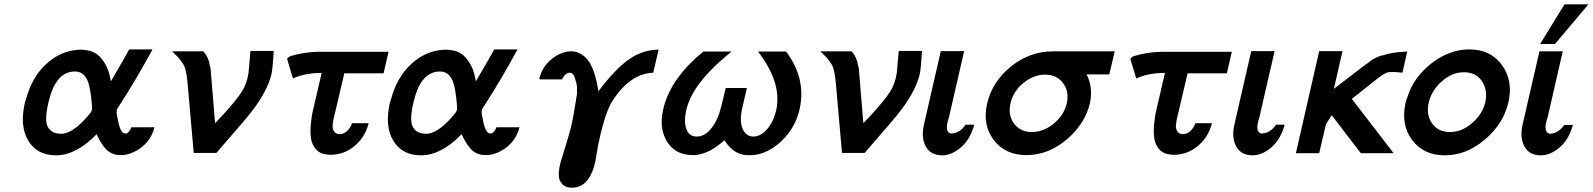

<svg xmlns="http://www.w3.org/2000/svg" viewBox="-20 -710 7383 890"><path d="M96 -237 102 -255Q129 -353 194 -413Q259 -473 340 -479Q360 -481 373 -478Q418 -475 446.5 -443Q475 -411 486 -369L494 -333Q567 -458 579 -481H687Q645 -404 611.5 -347.5Q578 -291 551.5 -249.5Q525 -208 524 -206Q516 -193 526 -158Q537 -91 561 -91Q571 -91 579 -101.5Q587 -112 589 -120H696Q682 -65 640 -30.5Q598 4 549 9Q531 9 522 8Q505 5 491 -3Q477 -11 466.5 -24Q456 -37 449.5 -47Q443 -57 436 -71.5Q429 -86 428 -88Q333 10 239 10Q152 10 111 -58Q70 -126 96 -237ZM205 -237Q203 -227 202 -223Q185 -146 204 -118Q219 -94 250 -91Q256 -90 270 -90Q328 -97 400 -188Q404 -194 406 -200Q407 -204 406 -225Q400 -296 389 -328Q373 -373 337 -378Q327 -379 315 -378Q235 -368 205 -237Z M778 -472H923Q948 -443 952 -408Q954 -402 954 -401L956 -393Q957 -387 977 -139Q978 -140 1014 -178Q1076 -246 1100.5 -284.5Q1125 -323 1132 -372Q1137 -429 1141 -474H1249Q1244 -395 1239 -369Q1219 -280 1129 -171Q1107 -144 1051.5 -80.5Q996 -17 983 -1H878L849 -330Q845 -366 843 -372L838 -394Q834 -405 829 -413L817 -430Q813 -438 800 -450Z M1311 -436Q1314 -445 1327 -450Q1386 -468 1453 -470H1781L1758 -370H1576L1533 -187Q1533 -185 1529 -171Q1528 -166 1526.5 -160Q1525 -154 1525 -153Q1523 -143 1523 -138Q1519 -117 1527.5 -102.5Q1536 -88 1555 -88Q1572 -88 1588.5 -102.5Q1605 -117 1612 -139H1689Q1673 -78 1631 -40Q1589 -2 1541 5Q1512 10 1488 5Q1442 -2 1425 -53Q1413 -96 1426 -175V-174Q1426 -177 1427.5 -184Q1429 -191 1430 -195L1471 -372Q1393 -372 1338 -346Z M1788 -237 1794 -255Q1821 -353 1886 -413Q1951 -473 2032 -479Q2052 -481 2065 -478Q2110 -475 2138.5 -443Q2167 -411 2178 -369L2186 -333Q2259 -458 2271 -481H2379Q2337 -404 2303.5 -347.5Q2270 -291 2243.5 -249.5Q2217 -208 2216 -206Q2208 -193 2218 -158Q2229 -91 2253 -91Q2263 -91 2271 -101.5Q2279 -112 2281 -120H2388Q2374 -65 2332 -30.5Q2290 4 2241 9Q2223 9 2214 8Q2197 5 2183 -3Q2169 -11 2158.5 -24Q2148 -37 2141.5 -47Q2135 -57 2128 -71.5Q2121 -86 2120 -88Q2025 10 1931 10Q1844 10 1803 -58Q1762 -126 1788 -237ZM1897 -237Q1895 -227 1894 -223Q1877 -146 1896 -118Q1911 -94 1942 -91Q1948 -90 1962 -90Q2020 -97 2092 -188Q2096 -194 2098 -200Q2099 -204 2098 -225Q2092 -296 2081 -328Q2065 -373 2029 -378Q2019 -379 2007 -378Q1927 -368 1897 -237Z M2484 -342Q2481 -343 2480 -346Q2492 -394 2525.5 -426Q2559 -458 2600 -469Q2648 -480 2681 -454Q2733 -422 2754 -287Q2830 -388 2893.5 -433.5Q2957 -479 3033 -480L3008 -373Q2896 -369 2812 -231Q2803 -213 2795.5 -194Q2788 -175 2783.5 -160.5Q2779 -146 2773.5 -126Q2768 -106 2765.5 -95.5Q2763 -85 2758.5 -63.5Q2754 -42 2752 -35L2742 26Q2717 160 2631 160Q2595 160 2579 134Q2561 108 2580 37Q2588 11 2599 -24.5Q2610 -60 2618.5 -89.5Q2627 -119 2636 -163Q2640 -184 2646 -222Q2652 -260 2655 -277V-276Q2654 -286 2654.5 -293.5Q2655 -301 2654.5 -308.5Q2654 -316 2653 -320Q2652 -322 2649 -334Q2646 -346 2643.5 -353Q2641 -360 2635 -366.5Q2629 -373 2621 -373Q2611 -373 2601 -364.5Q2591 -356 2586 -342Z M3054 -202Q3056 -212 3058 -219Q3095 -352 3240 -471H3371L3334 -440Q3187 -314 3161 -199Q3149 -145 3162 -111Q3174 -77 3210 -77Q3247 -77 3277.5 -115.5Q3308 -154 3323 -215L3344 -302H3442L3422 -215Q3407 -153 3421 -116Q3437 -77 3472 -77Q3506 -77 3536 -111.5Q3566 -146 3578 -199Q3603 -313 3516 -440L3494 -471H3624Q3719 -344 3686 -202Q3667 -119 3604.5 -58Q3542 3 3468 9Q3453 10 3440 9Q3380 6 3338 -60Q3270 2 3203 9Q3182 9 3173 8Q3102 1 3068.5 -59.5Q3035 -120 3054 -202Z M3783 -472H3928Q3953 -443 3957 -408Q3959 -402 3959 -401L3961 -393Q3962 -387 3982 -139Q3983 -140 4019 -178Q4081 -246 4105.5 -284.5Q4130 -323 4137 -372Q4142 -429 4146 -474H4254Q4249 -395 4244 -369Q4224 -280 4134 -171Q4112 -144 4056.5 -80.5Q4001 -17 3988 -1H3883L3854 -330Q3850 -366 3848 -372L3843 -394Q3839 -405 3834 -413L3822 -430Q3818 -438 3805 -450Z M4263 -133 4341 -473H4449V-472L4378 -163Q4377 -162 4377 -161Q4376 -159 4376 -158L4372 -142Q4362 -98 4387 -91Q4428 -91 4456 -132H4496Q4478 -65 4435 -27.5Q4392 10 4347 10Q4294 10 4271.5 -31Q4249 -72 4263 -133Z M4556 -231Q4580 -332 4666.5 -402Q4753 -472 4862 -472H5147L5122 -365H5017Q5048 -304 5032 -231Q5009 -134 4923.5 -62.5Q4838 9 4738 9Q4640 9 4586.5 -61Q4533 -131 4556 -231ZM4664 -231Q4662 -223 4662 -220Q4654 -170 4683 -134Q4712 -98 4763 -98Q4817 -98 4864.5 -137Q4912 -176 4925 -231Q4937 -285 4908 -324.5Q4879 -364 4825 -364Q4771 -364 4723.5 -325Q4676 -286 4664 -231Z M5220 -436Q5223 -445 5236 -450Q5295 -468 5362 -470H5690L5667 -370H5485L5442 -187Q5442 -185 5438 -171Q5437 -166 5435.5 -160Q5434 -154 5434 -153Q5432 -143 5432 -138Q5428 -117 5436.5 -102.5Q5445 -88 5464 -88Q5481 -88 5497.5 -102.5Q5514 -117 5521 -139H5598Q5582 -78 5540 -40Q5498 -2 5450 5Q5421 10 5397 5Q5351 -2 5334 -53Q5322 -96 5335 -175V-174Q5335 -177 5336.5 -184Q5338 -191 5339 -195L5380 -372Q5302 -372 5247 -346Z M5702 -133 5780 -473H5888V-472L5817 -163Q5816 -162 5816 -161Q5815 -159 5815 -158L5811 -142Q5801 -98 5826 -91Q5867 -91 5895 -132H5935Q5917 -65 5874 -27.5Q5831 10 5786 10Q5733 10 5710.5 -31Q5688 -72 5702 -133Z M5987 0 6095 -473H6203L6163 -298Q6321 -420 6342 -434Q6374 -453 6394 -454Q6428 -468 6503 -471L6481 -373Q6428 -379 6410 -374Q6399 -370 6381 -357.5Q6363 -345 6320.5 -310.5Q6278 -276 6246 -252L6440 0H6288L6153 -176L6126 -133Q6121 -111 6110.5 -66.5Q6100 -22 6095 0Z M6496 -236Q6500 -252 6504 -260Q6532 -351 6615 -416Q6698 -481 6791 -481Q6890 -481 6942.5 -408Q6995 -335 6972 -235Q6949 -136 6863 -63Q6777 10 6677 10Q6579 10 6525.5 -61.5Q6472 -133 6496 -236ZM6603 -236Q6603 -234 6602.5 -231Q6602 -228 6601 -226Q6592 -173 6620 -135.5Q6648 -98 6702 -98Q6756 -98 6804 -139.5Q6852 -181 6865 -236Q6877 -292 6849.5 -333.5Q6822 -375 6766 -375Q6711 -375 6663.5 -333Q6616 -291 6603 -236Z M7038 -133 7116 -472H7224L7153 -162Q7152 -162 7151 -157L7147 -142Q7137 -99 7162 -90Q7203 -90 7231 -131H7271Q7253 -64 7210 -27Q7167 10 7122 10Q7069 10 7046.5 -31Q7024 -72 7038 -133ZM7119 -506 7232 -690H7343L7188 -506Z"/></svg>

Font: Coval
Style: Medium Italic
Weight: 500
Foundry: Context Ltd
Version: Version 001.000